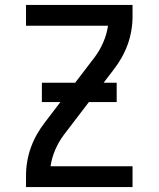

<svg xmlns="http://www.w3.org/2000/svg" viewBox="-20 -755 640 775"><path d="M85 0V-46Q85 -75 90 -104Q95 -133 105 -160.5Q115 -188 129.5 -213.5Q144 -239 162 -262L362 -524Q383 -552 397 -584.5Q411 -617 416 -651H85V-735H515V-689Q515 -660 510 -631Q505 -602 495 -574.5Q485 -547 470.5 -521.5Q456 -496 438 -473L238 -211Q217 -183 203 -150.5Q189 -118 184 -84H515V0ZM149 -343V-421H451V-343Z"/></svg>

Font: Iosevka Curly Medium Extended
Style: Regular
Weight: 500
Width: 7
Monospace: yes
Designer: Belleve Invis
Foundry: Belleve Invis
Version: Version 11.1.0; ttfautohint (v1.8.3)